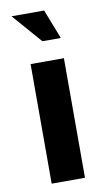

<svg xmlns="http://www.w3.org/2000/svg" viewBox="-82 -748 440 789"><g transform="rotate(-10 137.5 -353.0)"><path d="M207 -499V0H68V-499ZM161 -706 209 -583H132L25 -706Z"/></g></svg>

Font: XXII Aven Bold
Style: Regular
Weight: 700
Designer: Lecter Johnson
Foundry: Doubletwo Studios
Version: Version 1.001